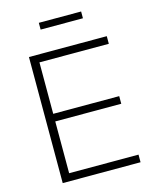

<svg xmlns="http://www.w3.org/2000/svg" viewBox="-133 -1007 880 1096"><g transform="rotate(-15 307.0 -459.5)"><path d="M99 0H559V-45H149V-351H539V-396H149V-700H559V-745H99ZM204 -879H454V-919H204Z"/></g></svg>

Font: Mluvka ExtraLight
Style: Regular
Weight: 200
Designer: Modified by Jiří Krblich, Original typeface by Gumpita Rahayu
Foundry: Gumpita Rahayu & Jiří Krblich
Version: Version 2.000;Glyphs 3.1.1 (3134)